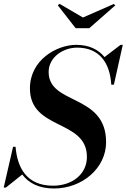

<svg xmlns="http://www.w3.org/2000/svg" viewBox="-47 -1002 682 1036"><path d="M400.5 -907.5 274 -981.5 265 -973 361 -850H435L575 -973L567 -980.5ZM-15 10 73 -60.5C107 -15 161.5 15 244.5 15C397 15 525.5 -95 525.5 -235C525.5 -497.5 215.5 -434 215.5 -613.5C215.5 -693.5 294 -745 369 -745C486 -745 546 -667.5 553.5 -545H567.5L615.5 -760H603.5L517 -694C483 -736 432 -760 363.5 -760C261 -760 114.5 -680 114.5 -525C114.5 -297.5 422 -359.5 422 -155.5C422 -62 342.5 0 239 0C94.5 0 46 -100 37 -210H23.5L-27 10Z"/></svg>

Font: Bodoni* 16pt Medium
Style: Italic
Weight: 500
Italic angle: -13°
Version: Version 2.3